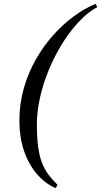

<svg xmlns="http://www.w3.org/2000/svg" viewBox="-20 -820 532 1010"><path d="M273 170Q216.5 145 173.2 94.2Q130 43.5 106 -27.5Q82 -98.5 82 -185Q82 -273 104.8 -353.8Q127.5 -434.5 167.2 -505Q207 -575.5 258.2 -633.2Q309.5 -691 367.2 -733.5Q425 -776 483 -800L492 -782.5Q453.5 -762.5 415.2 -726Q377 -689.5 341.2 -640.8Q305.5 -592 275.2 -534.5Q245 -477 222.2 -414.8Q199.5 -352.5 186.8 -289Q174 -225.5 174 -165Q174 -97 180.5 -48.5Q187 0 200.5 35.2Q214 70.5 234.5 98Q255 125.5 282.5 152Z"/></svg>

Font: Bodoni Moda
Style: Italic
Weight: 400
Italic angle: -13°
Designer: Owen Earl
Foundry: indestructible type
Version: Version 2.005